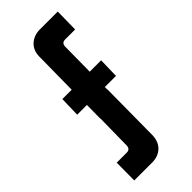

<svg xmlns="http://www.w3.org/2000/svg" viewBox="-300 -917 1061 1061"><g transform="rotate(-45 230.5 -386.5)"><path d="M160 -387H84L87 -506H160L163 -762Q163 -808 193 -837Q225 -866 271 -866H411L409 -728H331Q305 -728 303 -702L301 -506H390L387 -387H300V-368H301L298 -11Q296 36 268 64Q237 93 191 93H50L51 -45H129Q155 -45 157 -71L160 -280H159Z"/></g></svg>

Font: Covid19
Style: Regular
Weight: 400
Designer: Peter Wiegel
Foundry: (c) CAT - Ing. Peter Wiegel.  for Rudolf Maass + Partner GmbH
Version: Version 001.000